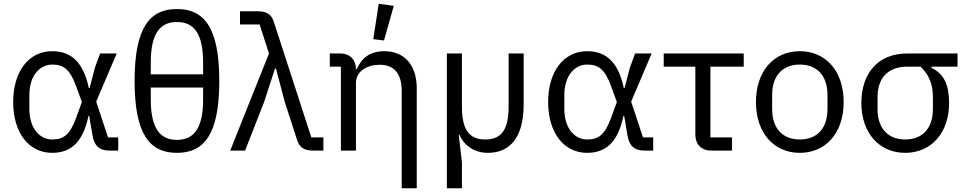

<svg xmlns="http://www.w3.org/2000/svg" viewBox="-20 -800 5132 1020"><path d="M608 0V-70H554L491 -260L600 -516H512L485 -443L456 -332H452C424 -464 363 -528 257 -528C133 -528 50 -421 50 -258C50 -95 133 12 257 12C365 12 423 -55 450 -184H454L471 -83C481 -23 509 0 563 0ZM257 -59C194 -59 136 -114 136 -222V-294C136 -402 194 -457 257 -457C317 -457 351 -433 384 -343L415 -258L384 -173C351 -83 317 -59 257 -59Z M920 -752C778 -752 695 -658 695 -370C695 -82 778 12 920 12C1062 12 1145 -82 1145 -370C1145 -658 1062 -752 920 -752ZM781 -405V-468C781 -625 832 -683 920 -683C1008 -683 1059 -625 1059 -468V-405ZM920 -57C832 -57 781 -115 781 -272V-335H1059V-272C1059 -115 1008 -57 920 -57Z M1359 -670 1409 -516 1203 0H1282L1383 -258L1441 -436H1446L1493 -258L1558 -57C1570 -19 1593 0 1643 0H1698V-70H1634L1435 -683C1423 -721 1400 -740 1350 -740H1255V-670Z M2020 -585 2072 -769 1992 -780 1963 -592ZM1791 0H1871V-358C1871 -424 1933 -456 1997 -456C2074 -456 2114 -409 2114 -317V200H2194V-331C2194 -456 2127 -528 2021 -528C1944 -528 1900 -490 1875 -432H1871C1871 -481 1841 -516 1786 -516H1732V-446H1791Z M2571 12C2688 12 2762 -68 2762 -246V-516H2682V-234C2682 -114 2646 -59 2558 -59C2470 -59 2434 -114 2434 -234V-516H2354V200H2434V63L2417 -84H2421C2445 -26 2502 12 2571 12Z M3450 0V-70H3396L3333 -260L3442 -516H3354L3327 -443L3298 -332H3294C3266 -464 3205 -528 3099 -528C2975 -528 2892 -421 2892 -258C2892 -95 2975 12 3099 12C3207 12 3265 -55 3292 -184H3296L3313 -83C3323 -23 3351 0 3405 0ZM3099 -59C3036 -59 2978 -114 2978 -222V-294C2978 -402 3036 -457 3099 -457C3159 -457 3193 -433 3226 -343L3257 -258L3226 -173C3193 -83 3159 -59 3099 -59Z M3759 0H3869V-70H3754V-446H3931V-516H3506V-446H3674V-85C3674 -35 3704 0 3759 0Z M4229 12C4367 12 4462 -94 4462 -258C4462 -422 4367 -528 4229 -528C4091 -528 3996 -422 3996 -258C3996 -94 4091 12 4229 12ZM4229 -59C4143 -59 4082 -112 4082 -221V-295C4082 -404 4143 -457 4229 -457C4315 -457 4376 -404 4376 -295V-221C4376 -112 4315 -59 4229 -59Z M4929 -446H5067V-516H4801C4643 -516 4556 -410 4556 -252C4556 -94 4651 12 4789 12C4927 12 5022 -94 5022 -252C5022 -349 4995 -408 4929 -439ZM4801 -446H4871C4915 -401 4936 -356 4936 -283V-221C4936 -112 4875 -59 4789 -59C4703 -59 4642 -112 4642 -221V-283C4642 -392 4703 -446 4801 -446Z"/></svg>

Font: Braiins Sans
Style: Regular
Weight: 400
Designer: Mike Abbink, Paul van der Laan, Pieter van Rosmalen, Jiri Chlebus, Lubos Buracinsky
Foundry: Bold Monday, Sudetype
Version: Version 1.000;hotconv 1.0.109;makeotfexe 2.5.65596